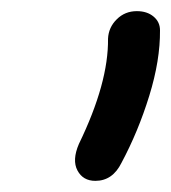

<svg xmlns="http://www.w3.org/2000/svg" viewBox="-20 -737 310 348"><path d="M152.8 -409.2Q130.4 -409.2 120.4 -428Q110.4 -446.8 123 -476.1Q176.8 -586.9 175.8 -667Q176.8 -687.5 191.7 -702.1Q206.5 -716.8 228 -716.8Q246.6 -716.8 258.3 -707Q270 -697.3 270 -682.1Q270.5 -627.9 250.5 -563.2Q230.5 -498.5 200.2 -441.9Q184.1 -409.2 152.8 -409.2Z"/></svg>

Font: Shantell Sans Irregular
Style: Italic
Weight: 400
Italic angle: -11.31°
Designer: Stephen Nixon, Anya Danilova, Shantell Martin
Foundry: Arrow Type
Version: Version 1.006;[9816181b4]